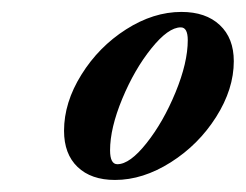

<svg xmlns="http://www.w3.org/2000/svg" viewBox="-20 -584 412 322"><path d="M172.9 -282.2Q132.8 -282.2 110.1 -304Q87.4 -325.7 87.4 -364.7Q87.4 -412.1 116.5 -458.7Q145.5 -505.4 191.4 -534.7Q237.3 -564 284.2 -564Q325.2 -564 348.6 -542Q372.1 -520 372.1 -481.4Q372.1 -434.6 342.5 -387.9Q313 -341.3 266.4 -311.8Q219.7 -282.2 172.9 -282.2ZM176.8 -308.6Q197.8 -308.6 225.8 -344Q253.9 -379.4 274.4 -429.2Q294.9 -479 294.9 -516.6Q294.9 -538.1 283.2 -538.1Q262.2 -538.1 233.9 -502.9Q205.6 -467.8 185.1 -418.5Q164.6 -369.1 164.6 -332Q164.6 -308.6 176.8 -308.6Z"/></svg>

Font: Elstob 8pt
Style: Bold Italic
Weight: 700
Italic angle: -20°
Designer: Peter S. Baker
Version: Version 1.015